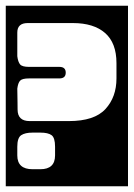

<svg xmlns="http://www.w3.org/2000/svg" viewBox="-40 -626 464 666"><path d="M-20 -606H404V20H-20ZM364 -407Q364 -477 324.5 -511.5Q285 -546 213 -546H56Q20 -546 20 -513V-431Q22.5 -411 29.8 -402.5Q37 -394 61 -394H166Q188 -394 188 -374Q188 -354 166 -354H61Q37 -354 29.8 -346.2Q22.5 -338.5 20 -318.5Q20.5 -292.5 20.8 -269.2Q21 -246 21 -246Q21 -206 63 -206H199Q287.5 -206 325.8 -247.8Q364 -289.5 364 -354ZM73 -39H100Q151 -39 151 -87V-117Q151 -148 139 -157Q127 -166 100 -166H73Q47 -166 33.5 -157Q20 -148 20 -117V-87Q20 -39 73 -39Z"/></svg>

Font: Honk Rounded
Style: Regular
Weight: 400
Designer: Noopur Datye & Yesha Goshar
Foundry: Ek Type
Version: Version 1.000